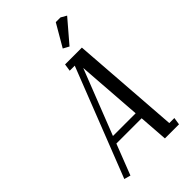

<svg xmlns="http://www.w3.org/2000/svg" viewBox="-210 -728 800 800"><g transform="rotate(-45 190.0 -328.0)"><path d="M28.8 0 216.8 -480H187L191.9 -512.2H291L326.2 -32.2H356L351.1 0H268.1L258.8 -127.9H109.9L57.1 7.8ZM122.1 -160.2H255.9L234.9 -448.2ZM231.9 -565.9 289.1 -664.1H316.9L341.8 -649.9L257.8 -551.8Z"/></g></svg>

Font: Gawaa
Style: Italic
Weight: 400
Designer: T. Christopher White
Version: Version 1.0